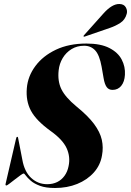

<svg xmlns="http://www.w3.org/2000/svg" viewBox="-20 -929 654 959"><path d="M255 10Q208.5 10 179.2 -1Q150 -12 133.5 -26.5Q117 -41 109.2 -51.8Q101.5 -62.5 98 -62.5Q94.5 -62.5 82 -53.5Q69.5 -44.5 54.5 -32.8Q39.5 -21 27.2 -11.8Q15 -2.5 12 -2.5Q9 -2.5 8 -4.8Q7 -7 8 -11L60 -235.5Q61.5 -241 62.5 -243.2Q63.5 -245.5 66 -245.5Q68.5 -245.5 69.5 -243.8Q70.5 -242 71 -237L91.5 -131.5Q102 -71.5 135.8 -40.2Q169.5 -9 215.5 -9Q244 -9 265.8 -19.8Q287.5 -30.5 302.2 -50.8Q317 -71 322.5 -99Q332.5 -145.5 312.8 -188.8Q293 -232 232.5 -275Q160.5 -327 134.5 -376Q108.5 -425 114 -488.5Q119 -548.5 156.8 -599.2Q194.5 -650 259.5 -680.8Q324.5 -711.5 411.5 -711.5Q483 -711.5 526.2 -689.2Q569.5 -667 588 -631.2Q606.5 -595.5 604 -555.5Q602 -520.5 585.5 -500.2Q569 -480 542 -480Q523 -480 512.8 -494.2Q502.5 -508.5 497.5 -538.5L487.5 -596Q477 -654 455.5 -677.2Q434 -700.5 400 -700.5Q365 -700.5 337.5 -683.8Q310 -667 293.2 -639Q276.5 -611 273 -578Q267 -524 286.5 -483.8Q306 -443.5 361.5 -397.5Q419.5 -350.5 449.8 -309.8Q480 -269 488.5 -230.8Q497 -192.5 489.5 -153Q481.5 -104 448.5 -67.2Q415.5 -30.5 365.5 -10.2Q315.5 10 255 10ZM497 -862Q518 -885.5 538 -897.5Q558 -909.5 576.5 -909Q599.5 -908.5 608.5 -892.2Q617.5 -876 613 -860Q605 -830 580.8 -814.5Q556.5 -799 530 -790L403.5 -746.5Q402.5 -746 400.5 -745.8Q398.5 -745.5 397.5 -747.5Q396.5 -748.5 397.5 -750.2Q398.5 -752 400 -753.5Z"/></svg>

Font: Fraunces 120pt
Style: Bold Italic
Weight: 700
Italic angle: -16°
Version: Version 1.000;[b76b70a41]